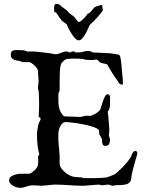

<svg xmlns="http://www.w3.org/2000/svg" viewBox="-20 -925 732 956"><path d="M25.4 -28.8Q25.4 -38.1 32.5 -43.9Q39.6 -49.8 49.6 -53.5Q59.6 -57.1 69.8 -58.6Q80.1 -60.1 86.9 -60.1H126.5Q130.9 -61 137.7 -65.4Q144.5 -69.8 151.1 -75.9Q157.7 -82 162.8 -89.6Q168 -97.2 168.9 -104Q170.4 -114.3 170.4 -126Q170.4 -135.3 168.9 -145.5L175.8 -156.2Q168.9 -181.2 166.5 -206.1Q164.1 -231 164.1 -254.9Q164.1 -259.8 164.8 -267.1Q165.5 -274.4 166.7 -282Q168 -289.6 169.4 -296.6Q170.9 -303.7 172.4 -309.1Q172.9 -310.5 173.8 -312.5Q175.8 -316.4 175.8 -317.4Q177.2 -320.8 179.2 -323.7Q180.2 -326.2 181.4 -328.9Q182.6 -331.5 182.6 -333Q182.6 -336.9 178.7 -339.8Q174.8 -342.8 172.4 -342.8Q173.3 -358.9 174.1 -375.2Q174.8 -391.6 174.8 -407.2Q174.8 -423.8 174.1 -439.7Q173.3 -455.6 172.4 -472.2Q169.9 -479 169.4 -482.2Q168.9 -485.4 168.9 -490.7L172.4 -519.5L168.9 -571.8Q168.9 -577.6 163.8 -585Q158.7 -592.3 151.9 -598.9Q145 -605.5 137.9 -610.1Q130.9 -614.7 126.5 -615.7H91.3L87.4 -617.7Q85.9 -618.7 84.5 -619.4Q83 -620.1 82 -620.1Q75.2 -622.1 66.7 -623.3Q58.1 -624.5 50.8 -627.4Q43.5 -630.4 38.6 -636Q33.7 -641.6 33.7 -652.3Q33.7 -661.1 36.1 -665.8Q38.6 -670.4 43.2 -672.6Q47.9 -674.8 54.4 -675.3Q61 -675.8 69.3 -675.8Q82.5 -675.8 94.7 -674.8Q106.9 -673.8 115.7 -667.5Q118.2 -668 120.6 -668.5Q123 -668.9 125 -668.9H134.3Q157.7 -668.9 182.9 -665.3Q208 -661.6 229 -659.7L256.8 -654.8Q263.2 -654.8 269.8 -657Q276.4 -659.2 283.4 -661.9Q290.5 -664.6 297.4 -666.7Q304.2 -668.9 311 -668.9Q315.9 -668.9 319.3 -666.5Q322.8 -664.1 330.1 -664.1Q332.5 -664.1 334.7 -666.5Q336.9 -668.9 342.3 -668.9Q347.2 -668.9 349.9 -668.5Q352.5 -668 355 -664.1H374Q384.3 -664.1 395.5 -667.7Q406.7 -671.4 418 -671.4Q424.8 -671.4 428.7 -670.4Q432.6 -669.4 439.9 -664.1L527.8 -659.7Q534.2 -659.2 539.6 -658.2Q544.4 -657.2 549.8 -656.5Q555.2 -655.8 559.1 -654.8Q561.5 -654.8 564.9 -654.3Q568.4 -653.8 571.3 -652.3Q574.2 -650.9 576.4 -648.4Q578.6 -646 578.6 -642.1Q580.1 -637.7 581.5 -627.7Q583 -617.7 584.2 -606.4Q585.4 -595.2 586.2 -585.4Q586.9 -575.7 586.9 -571.8Q589.4 -555.2 590.8 -538.1Q592.3 -521 592.3 -504.4H584.5Q573.7 -504.4 566.9 -521Q562.5 -526.9 560.5 -529.1Q558.6 -531.2 557.6 -533.7Q550.8 -543 543.7 -554Q536.6 -564.9 530.8 -574.7Q524.9 -584.5 520.5 -592.5Q516.1 -600.6 514.6 -604Q508.8 -606.4 502.4 -607.7Q496.1 -608.9 490.2 -610.1Q484.4 -611.3 479.5 -613.5Q474.6 -615.7 471.2 -621.1Q467.3 -628.4 456.1 -628.4Q451.7 -628.4 451.2 -627.4Q448.7 -627 445.1 -626.5Q441.4 -626 437.5 -626Q429.2 -626 420.9 -626.7Q412.6 -627.4 407.2 -627.4Q403.8 -627.4 402.8 -628.4Q401.9 -629.4 399.4 -629.4Q398.4 -629.4 397.7 -629.9Q397 -630.4 396 -630.9Q385.3 -632.3 374.5 -632.8Q363.8 -633.3 353 -633.3Q342.3 -633.3 332 -632.8Q321.8 -632.3 311 -630.9Q307.6 -629.9 303.2 -627Q298.8 -624 294.7 -619.9Q290.5 -615.7 287.1 -611.3Q283.7 -606.9 282.7 -603Q278.8 -586.4 277.8 -565.7Q276.9 -544.9 276.9 -522.9V-472.2Q272.5 -466.8 271.5 -461.2Q270.5 -455.6 270.5 -447.8V-430.7Q270.5 -418.9 271.2 -407.7Q272 -396.5 274.9 -385.7Q277.8 -375 283.4 -365Q289.1 -355 298.8 -345.7L377.4 -342.8Q386.7 -342.8 395.5 -346.2Q397.9 -347.2 401.4 -347.9Q404.8 -348.6 408.2 -348.6L427.2 -348.1Q435.5 -348.1 442.4 -353Q446.3 -354 451.4 -356.7Q456.5 -359.4 461.7 -363Q466.8 -366.7 471.2 -370.4Q475.6 -374 478 -377Q481 -382.8 484.6 -396Q488.3 -409.2 492.9 -422.4Q497.6 -435.5 503.2 -445.8Q508.8 -456.1 516.1 -456.1Q522.5 -456.1 527.8 -446.8V-401.9Q527.8 -395.5 526.6 -390.6Q525.4 -385.7 522 -377L516.1 -369.1L518.6 -353Q518.6 -351.1 519.5 -341.6Q520.5 -332 521.5 -319.6Q522.5 -307.1 523.4 -294.2Q524.4 -281.2 524.4 -272.9L522 -254.9Q522 -246.6 524.9 -240.7Q527.8 -234.9 527.8 -230Q527.8 -217.3 523.2 -208Q518.6 -198.7 505.9 -198.7Q499.5 -198.7 496.1 -200.9Q492.7 -203.1 491 -206.3Q489.3 -209.5 488.8 -213.6Q488.3 -217.8 488.3 -222.2Q488.3 -225.6 488.3 -228.3Q488.3 -231 487.3 -233.9L473.6 -257.8V-272.9Q473.1 -279.3 462.4 -285.2Q451.7 -291 435.5 -295.9Q419.4 -300.8 400.1 -304.7Q380.9 -308.6 362.5 -311.5Q344.2 -314.5 329.3 -315.9Q314.5 -317.4 307.6 -317.4Q298.8 -317.4 292.2 -311.8Q285.6 -306.2 281 -298.1Q276.4 -290 273.9 -281Q271.5 -272 270.5 -265.1V-226.6L276.9 -151.4V-108.9Q277.8 -97.7 285.9 -86.4Q293.9 -75.2 305.2 -65.9Q316.4 -56.6 329.1 -50.8Q341.8 -44.9 352.1 -43.9L386.7 -41.5L396 -38.1H427.2Q439 -38.1 448.7 -38.1Q458.5 -38.1 468.3 -38.6Q478 -39.1 488.3 -39.6Q498.5 -40 511.7 -41.5L550.8 -56.6Q558.6 -62 569.8 -72.3Q581.1 -82.5 592 -94Q603 -105.5 612.3 -116.7Q621.6 -127.9 626 -135.3Q628.4 -136.7 630.9 -142.8Q633.3 -148.9 636.5 -156Q639.6 -163.1 643.8 -168.5Q647.9 -173.8 653.8 -173.8Q659.2 -173.8 661.6 -169.4Q664.1 -165 664.1 -160.6L655.3 -129.9Q647.9 -104.5 641.1 -78.4Q634.3 -52.2 631.8 -25.4Q621.6 -9.8 606 -6.6Q590.3 -3.4 573.7 -3.4Q568.4 -3.4 563 -3.4Q557.6 -3.4 553.2 -2.4L543 0Q538.1 0 535.2 -1Q532.2 -2 529.8 -2.9Q527.3 -3.9 524.9 -4.9Q522.5 -5.9 518.6 -5.9L487.3 -2.4L471.2 -5.9L396 0Q360.4 0 324.7 -2.9Q289.1 -5.9 251 -5.9L188.5 0L144.5 -2.4Q135.7 -2.4 127.4 -0.5Q119.1 1.5 111.3 3.9Q103.5 6.3 96.2 8.3Q88.9 10.3 82 10.3Q73.7 10.3 64 7.8Q54.2 5.4 45.7 0.5Q37.1 -4.4 31.2 -11.7Q25.4 -19 25.4 -28.8ZM284.2 -828.6Q278.8 -833 275.4 -838.4Q272 -843.8 268.8 -849.4Q265.6 -855 261.2 -859.6Q256.8 -864.3 249.5 -867.2V-888.7Q249.5 -892.6 250.2 -896.2Q251 -899.9 255.9 -905.3H267.6Q272 -904.3 274.9 -902.6Q277.8 -900.9 280.8 -898.4Q283.7 -896 287.1 -892.8Q290.5 -889.6 295.9 -885.7L313.5 -872.6Q317.9 -866.2 322.3 -862.1Q326.7 -857.9 330.6 -855.2Q334.5 -852.5 337.2 -850.8Q339.8 -849.1 340.8 -847.7Q345.7 -845.2 350.1 -840.1Q354.5 -835 358.6 -829.3Q362.8 -823.7 366.2 -819.6Q369.6 -815.4 373 -815.4Q377 -815.4 383.8 -820.8Q390.6 -826.2 397.2 -832.8Q403.8 -839.4 408.7 -845.7Q413.6 -852.1 413.6 -854.5Q425.3 -859.4 430.4 -865Q435.5 -870.6 439.2 -875.7Q442.9 -880.9 447.3 -885.7Q451.7 -890.6 461.9 -894Q463.4 -894 466.6 -895Q469.7 -896 473.4 -897Q477.1 -897.9 480.5 -898.9Q483.9 -899.9 486.3 -899.9Q487.8 -899.4 488.8 -895.5Q489.7 -891.6 490.5 -886.7Q491.2 -881.8 491.5 -877.9Q491.7 -874 491.7 -873.5Q491.7 -872.1 486.6 -865.5Q481.4 -858.9 475.1 -851.1Q468.8 -843.3 462.6 -836.4Q456.5 -829.6 454.6 -828.6Q454.6 -826.2 450 -822.3Q445.3 -818.4 439.7 -813.5Q434.1 -808.6 429 -803.2Q423.8 -797.9 422.9 -792Q418.9 -784.7 413.8 -773.2Q408.7 -761.7 402.1 -750.7Q395.5 -739.7 387.9 -731.9Q380.4 -724.1 371.6 -724.1Q364.3 -724.1 355.7 -732.4Q347.2 -740.7 339.6 -752Q332 -763.2 325.9 -774.4Q319.8 -785.6 316.9 -792L313.5 -802.2Q312 -804.2 307.1 -807.6Q302.2 -811 297.1 -814.7Q292 -818.4 288.1 -822Q284.2 -825.7 284.2 -828.6Z"/></svg>

Font: IM FELL English SC
Style: Regular
Weight: 400
Designer: Igino Marini
Foundry: Igino Marini
Version: 3.00